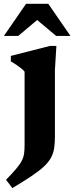

<svg xmlns="http://www.w3.org/2000/svg" viewBox="-40 -710 381 984"><path d="M86 -343Q79.5 -351 68.2 -360Q57 -369 43.2 -378.2Q29.5 -387.5 15.5 -395.5V-423.5L215.5 -474.5H249L241.5 -352V-12Q241.5 23 237.5 49.5Q233.5 76 221.2 98.5Q209 121 185.2 143.2Q161.5 165.5 122 192Q82.5 218.5 23.5 254L-9 211.5Q24.5 177 43.8 154Q63 131 72 113Q81 95 83.5 76.5Q86 58 86 32ZM-20 -526 93.5 -690.5H207.5L321 -526H247.5L129 -625.5H172L53.5 -526Z"/></svg>

Font: Newsreader
Style: Bold
Weight: 700
Designer: Hugues Gentile
Foundry: Production Type
Version: Version 1.003